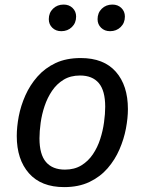

<svg xmlns="http://www.w3.org/2000/svg" viewBox="-20 -787 618 820"><path d="M253.9 12.1Q155.8 12.1 103.7 -46.9Q51.6 -106 51.6 -206Q51.6 -245.1 60.1 -290.2Q68.7 -335.2 88.2 -379.2Q107.7 -423.2 139.7 -459.7Q171.8 -496.2 217.3 -517.7Q262.9 -539.1 325 -539.1Q423.1 -539.1 474.7 -480.6Q526.3 -422.1 526.3 -321Q526.3 -282.9 517.8 -237.9Q509.3 -192.9 490.2 -148.9Q471.2 -104.9 439.7 -68.4Q408.1 -31.9 362.1 -9.9Q316 12.1 253.9 12.1ZM257.1 -62.6Q297.9 -62.6 327.3 -80.6Q356.7 -98.5 376.6 -128Q396.5 -157.4 407.9 -192.9Q419.4 -228.3 424.3 -264.7Q429.3 -301.1 429.3 -331Q429.3 -399.8 402 -432.1Q374.6 -464.5 321.9 -464.5Q281 -464.5 251.6 -446.5Q222.2 -428.5 202.3 -399.1Q182.4 -369.6 170.5 -334.2Q158.6 -298.8 153.6 -262.4Q148.6 -226 148.6 -196Q148.6 -127.3 176.5 -94.9Q204.3 -62.6 257.1 -62.6ZM241.7 -653.8Q218.5 -653.8 203.5 -668.4Q188.4 -683 188.4 -705.1Q188.4 -732.3 206.5 -749.9Q224.6 -767.5 251.8 -767.5Q275 -767.5 290 -752.9Q305.1 -738.3 305.1 -716.2Q305.1 -689 287 -671.4Q268.9 -653.8 241.7 -653.8ZM450 -653.8Q426.8 -653.8 411.8 -668.4Q396.7 -683 396.7 -705.1Q396.7 -732.3 414.8 -749.9Q432.9 -767.5 460.1 -767.5Q483.3 -767.5 498.3 -752.9Q513.4 -738.3 513.4 -716.2Q513.4 -689 495.3 -671.4Q477.2 -653.8 450 -653.8Z"/></svg>

Font: Fira Sans Variable
Style: Italic
Weight: 397
Italic angle: -8°
Designer: Carrois Corporate & Edenspiekermann AG
Foundry: Carrois Corporate GbR & Edenspiekermann AG
Version: Version 4.202